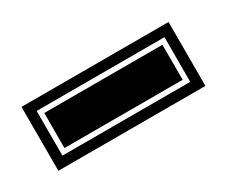

<svg xmlns="http://www.w3.org/2000/svg" viewBox="-36 -710 286 242"><g transform="rotate(-30 107.0 -588.5)"><path d="M0 -542V-635H214V-542ZM14 -556H200V-621H14ZM21 -563V-614H193V-563Z"/></g></svg>

Font: Alumni Sans Collegiate One SC
Style: Regular
Weight: 400
Designer: Robert E. Leuschke
Foundry: Robert E. Leuschke
Version: Version 1.100